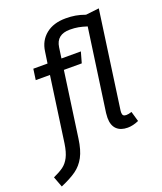

<svg xmlns="http://www.w3.org/2000/svg" viewBox="-234 -859 996 1180"><g transform="rotate(-20 264.5 -268.5)"><path d="M522 -71 541 -5Q503 12 468 12Q422 12 396.5 -13Q371 -38 371 -87Q371 -96 373 -118L449 -657Q418 -667 393.5 -671.5Q369 -676 339 -676Q251 -676 240 -597L230 -527H357L337 -456H220L160 -29Q150 44 126.5 87.5Q103 131 65.5 158Q28 185 -37 213L-63 144Q-21 125 3.5 107Q28 89 44.5 57Q61 25 69 -29L129 -456H36L46 -527H139L150 -602Q159 -670 208.5 -710Q258 -750 338 -750Q372 -750 401.5 -745Q431 -740 464 -728L551 -738L462 -103Q461 -98 461 -90Q461 -76 467 -70Q473 -64 486 -64Q501 -64 522 -71Z"/></g></svg>

Font: FiraGO
Style: Italic
Weight: 400
Italic angle: -8°
Designer: bBox Type GmbH
Foundry: bBox Type GmbH
Version: Version 1.001